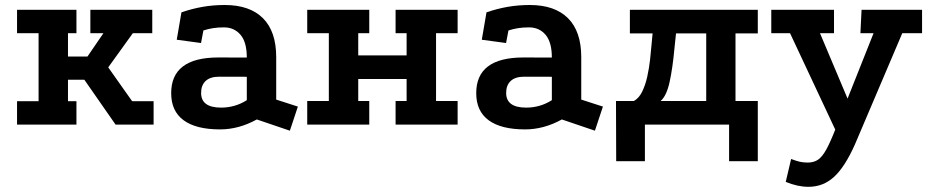

<svg xmlns="http://www.w3.org/2000/svg" viewBox="-20 -486 3622 749"><path d="M46.5 -447.8H278.2V-356.5H245.2V-265.5H321.2L383.5 -356.5H332.5V-447.8H574V-356.5H498.2L402.2 -223.2L495.5 -91.2H579.2V0H430.8L309 -175H245.2V-91.2H278.2V0H46.5V-91.2H130.5V-356.5H46.5Z M981.8 -20Q911.5 18.8 838.5 18.8Q744.8 18.8 696.4 -16.8Q648 -52.2 647.8 -121.8Q647.2 -261.8 831.8 -261.8L942.8 -261.5Q942.8 -321.8 918.1 -350.5Q893.5 -379.2 853.8 -379.2Q830.5 -379.2 811.2 -376.2Q792 -373.2 773.5 -367.2L764.2 -318.2L669.5 -331L687.8 -437.8Q728 -451.8 769.4 -459.1Q810.8 -466.5 856.8 -466.5Q954.2 -466.5 1005.9 -414.9Q1057.5 -363.2 1057.5 -263.2V-97.5L1142 -70.2L1110.8 23.8ZM834.8 -186.8Q800 -186.8 782.2 -170.1Q764.5 -153.5 764.5 -123.5Q764.5 -66.2 842.5 -66.2Q897.2 -66.2 942.8 -95.2V-186.5Z M1178.5 -447.8H1420.5V-356.5H1377.5V-269.8H1566.2V-356.5H1523.2V-447.8H1765.2V-356.5H1681V-92H1765.2V0H1523.2V-92H1566.2V-177.8H1377.5V-92H1420.5V0H1178.5V-92H1262.8V-356.5H1178.5Z M2171.8 -20Q2101.5 18.8 2028.5 18.8Q1934.8 18.8 1886.4 -16.8Q1838 -52.2 1837.8 -121.8Q1837.2 -261.8 2021.8 -261.8L2132.8 -261.5Q2132.8 -321.8 2108.1 -350.5Q2083.5 -379.2 2043.8 -379.2Q2020.5 -379.2 2001.2 -376.2Q1982 -373.2 1963.5 -367.2L1954.2 -318.2L1859.5 -331L1877.8 -437.8Q1918 -451.8 1959.4 -459.1Q2000.8 -466.5 2046.8 -466.5Q2144.2 -466.5 2195.9 -414.9Q2247.5 -363.2 2247.5 -263.2V-97.5L2332 -70.2L2300.8 23.8ZM2024.8 -186.8Q1990 -186.8 1972.2 -170.1Q1954.5 -153.5 1954.5 -123.5Q1954.5 -66.2 2032.5 -66.2Q2087.2 -66.2 2132.8 -95.2V-186.5Z M2383.8 142.8 2383 -92H2453Q2473.2 -103.5 2485.6 -129.4Q2498 -155.2 2505.1 -187.6Q2512.2 -220 2515.9 -252.8Q2519.5 -285.5 2521.5 -309.8L2525.8 -355.8H2437.2V-447.8H2936.2V-355.8H2849.2V-92H2936.2V142.8H2824.2V0H2495.8V142.8ZM2557.2 -92H2735V-355.8H2617.2L2611.2 -298.8Q2604 -219.8 2592.1 -165.9Q2580.2 -112 2557.2 -92Z M3133.8 242.8Q3112.8 242.8 3090.6 238Q3068.5 233.2 3045.2 223.5L3066.2 134.2Q3084.5 141.2 3099.1 144.8Q3113.8 148.2 3130.8 148.2Q3155 148.2 3171.5 136.8Q3188 125.2 3203.5 97.1Q3219 69 3239 17.8L3387.8 -356.5H3336.5L3341 -447.8H3577V-356.5H3499.8L3315.8 75.8Q3277 163.8 3234.5 203.2Q3192 242.8 3133.8 242.8ZM3260.2 66.2 3062 -356.5H2988.8V-447.8H3233.5V-356.5H3178.8L3313 -38.2Z"/></svg>

Font: Podkova VF Beta
Style: Regular
Weight: 400
Designer: Ilya Yudin
Foundry: Cyreal (www.cyreal.org)
Version: Version 2.100